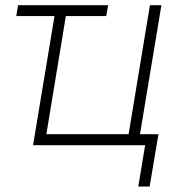

<svg xmlns="http://www.w3.org/2000/svg" viewBox="-20 -549 663 726"><path d="M388.7 -529.3 381.8 -488.3H41.5L48.3 -529.3ZM105 0 192.9 -529.3H235.8L155.3 -41.5H466.3L546.9 -529.3H590.3L502.4 0ZM502.9 156.2 528.8 0H481.4L488.3 -41.5H579.1L545.9 156.2Z"/></svg>

Font: Inter 24pt ExtraLight
Style: Italic
Weight: 250
Italic angle: -9.3988°
Version: Version 4.001;git-66647c0bb